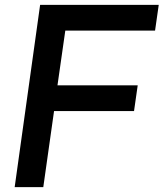

<svg xmlns="http://www.w3.org/2000/svg" viewBox="-20 -765 669 785"><path d="M40 0H157L201 -311H528L543 -416H215L247 -640H614L629 -745H144Z"/></svg>

Font: Mluvka SemiBold
Style: Italic
Weight: 600
Italic angle: -8°
Designer: Modified by Jiří Krblich, Original typeface by Gumpita Rahayu
Foundry: Gumpita Rahayu & Jiří Krblich
Version: Version 2.000;Glyphs 3.1.1 (3134)